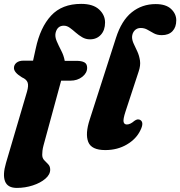

<svg xmlns="http://www.w3.org/2000/svg" viewBox="-32 -740 905 964"><path d="M38 -398.5Q38 -414.5 50.8 -425Q63.5 -435.5 86.5 -435.5H134L147.5 -496.5Q170 -602.5 224.5 -661.5Q279 -720.5 375.5 -720.5Q435 -720.5 465.2 -692.8Q495.5 -665 495.5 -627Q495.5 -588.5 474.5 -565.5Q453.5 -542.5 420 -542.5Q398.5 -542.5 381 -552.8Q363.5 -563 348.2 -576.5Q333 -590 318.5 -600.5Q304 -611 288.5 -611Q255.5 -611 247 -574.5Q243 -556 252.8 -533.2Q262.5 -510.5 275.5 -485.5Q288.5 -460.5 293 -434.5H352.5Q377.5 -434.5 391.5 -427Q405.5 -419.5 405.5 -399.5Q405.5 -373.5 381 -354.2Q356.5 -335 321.5 -335H275L186.5 -10Q182.5 5 181.2 16.8Q180 28.5 180 37Q180 54 190 64.2Q200 74.5 210 84.8Q220 95 220 112Q220 136.5 195.5 157.5Q171 178.5 132.5 191Q94 203.5 52.5 203.5Q6.5 203.5 -6.5 170.8Q-19.5 138 -2 78.5L103.5 -279.5Q112.5 -310.5 106.5 -326.2Q100.5 -342 78.5 -351.5Q38 -376 38 -398.5ZM749.5 -719.5Q801 -719.5 827 -695Q853 -670.5 853 -638Q853 -603.5 834 -583.5Q815 -563.5 780.5 -563.5Q757.5 -563.5 740.8 -572.5Q724 -581.5 708.8 -590.5Q693.5 -599.5 674.5 -599.5Q655.5 -599.5 643.8 -586.8Q632 -574 631 -554.5Q631 -538 639.5 -520Q648 -502 657.5 -481.5Q667 -461 670.8 -436Q674.5 -411 664 -380.5L598 -179.5Q585.5 -141 588.5 -128Q591.5 -115 605 -115Q622 -115 642.5 -133Q659.5 -145.5 672.5 -137.5Q692.5 -125 673 -86Q652.5 -42.5 605 -14.5Q557.5 13.5 496.5 13.5Q427 13.5 411 -27.5Q395 -68.5 418.5 -140L550 -549Q578 -637 629.5 -678.2Q681 -719.5 749.5 -719.5Z"/></svg>

Font: Fraunces 9pt S050
Style: Bold Italic
Weight: 700
Italic angle: -16°
Version: Version 1.000; ttfautohint (v1.8.3)